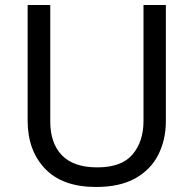

<svg xmlns="http://www.w3.org/2000/svg" viewBox="-20 -734 771 764"><path d="M640 -252Q640 -178 610 -118.5Q580 -59 518.5 -24.5Q457 10 362 10Q229 10 159.5 -62.5Q90 -135 90 -254V-714H180V-251Q180 -164 226.5 -116Q273 -68 367 -68Q464 -68 507.5 -119.5Q551 -171 551 -252V-714H640Z"/></svg>

Font: Noto Sans Tamil Supplement
Style: Regular
Weight: 400
Designer: Ek Type
Foundry: Ek Type
Version: Version 2.001; ttfautohint (v1.8.4.7-5d5b)